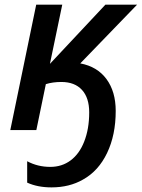

<svg xmlns="http://www.w3.org/2000/svg" viewBox="-20 -561 611 828"><path d="M97.2 226.6V134.3Q142.6 158.7 196.8 158.7Q247.1 158.7 284.7 130.6Q322.3 102.5 342.8 50.3Q364.7 -4.9 364.7 -76.2Q364.7 -139.2 333.5 -173.3Q302.2 -207.5 244.6 -207.5Q207.5 -207.5 177.7 -198.2L136.7 0H24.4L136.2 -541H248.5L195.3 -285.6L434.6 -541H571.3L326.2 -287.6Q399.4 -273.9 439.2 -220Q479 -166 479 -82.5Q479 21 441.9 98.6Q404.8 176.3 337.9 213.4Q279.3 247.1 202.1 247.1Q142.1 247.1 97.2 226.6Z"/></svg>

Font: Viking Open Sans Light
Style: Bold Italic
Weight: 600
Italic angle: -12°
Foundry: Ascender Corporation
Version: Version 2.000